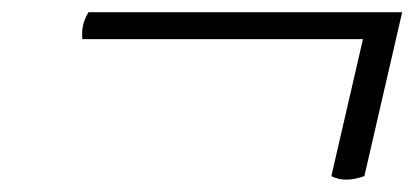

<svg xmlns="http://www.w3.org/2000/svg" viewBox="-20 -387 680 314"><path d="M521.9 -99C538.8 -90 557.8 -92.6 575.9 -99L637.7 -367H124.7C113.9 -349 113.8 -335.8 114.6 -323H573.6Z"/></svg>

Font: Linux Libertine Mono O
Style: Mono Oblique
Weight: 400
Italic angle: -13°
Designer: Philipp H. Poll
Foundry: Philipp H. Poll
Version: Version 5.1.7